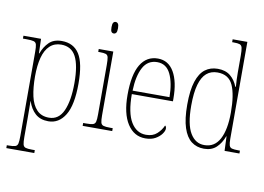

<svg xmlns="http://www.w3.org/2000/svg" viewBox="-98 -915 1805 1311"><g transform="rotate(10 804.5 -260.0)"><path d="M20 240V220H33Q63 220 77.5 215.5Q92 211 96 195Q100 179 100 143V-441Q100 -476 96 -491.5Q92 -507 77 -511.5Q62 -516 26 -516H2V-536H124L127 -436H130Q147 -483 179 -514.5Q211 -546 267 -546Q349 -546 389 -483Q429 -420 429 -279Q429 -130 386 -60Q343 10 270 10Q214 10 179.5 -21Q145 -52 128 -105H127Q127 -88 127.5 -58Q128 -28 128 14V143Q128 179 132 195Q136 211 150 215.5Q164 220 194 220H214V240ZM270 -15Q338 -15 369.5 -85.5Q401 -156 401 -278Q401 -401 369.5 -461Q338 -521 267 -521Q220 -521 188.5 -491.5Q157 -462 142.5 -407Q128 -352 128 -277Q128 -198 141 -139.5Q154 -81 185.5 -48Q217 -15 270 -15Z M507 0V-20H527Q560 -20 574.5 -24.5Q589 -29 593 -44.5Q597 -60 597 -95V-437Q597 -474 593.5 -490.5Q590 -507 576.5 -511.5Q563 -516 533 -516H524V-536H625V-95Q625 -60 629 -44.5Q633 -29 647.5 -24.5Q662 -20 694 -20H712V0ZM606 -658Q596 -658 590 -666Q584 -674 584 -698Q584 -721 590 -729.5Q596 -738 606 -738Q616 -738 622.5 -729.5Q629 -721 629 -698Q629 -674 622.5 -666Q616 -658 606 -658Z M942 10Q864 10 818 -61Q772 -132 772 -262Q772 -403 814 -472.5Q856 -542 934 -542Q1007 -542 1046 -475Q1085 -408 1085 -291V-272H800Q800 -142 838.5 -78.5Q877 -15 943 -15Q990 -15 1018.5 -41Q1047 -67 1061 -100Q1065 -98 1067.5 -93Q1070 -88 1070 -79Q1070 -64 1055 -43Q1040 -22 1012 -6Q984 10 942 10ZM1057 -296Q1056 -395 1026.5 -456Q997 -517 934 -517Q868 -517 836 -457.5Q804 -398 801 -296Z M1349 10Q1298 10 1261.5 -18Q1225 -46 1205 -107Q1185 -168 1185 -267Q1185 -367 1205 -428Q1225 -489 1261.5 -516.5Q1298 -544 1349 -544Q1403 -544 1436.5 -516.5Q1470 -489 1487 -444H1491Q1489 -468 1488 -493.5Q1487 -519 1487 -544V-658Q1487 -697 1483 -714Q1479 -731 1465.5 -735.5Q1452 -740 1424 -740H1413V-760H1515V-88Q1515 -57 1519.5 -42.5Q1524 -28 1538.5 -24Q1553 -20 1583 -20H1594V0H1491L1487 -100H1485Q1467 -51 1434.5 -20.5Q1402 10 1349 10ZM1348 -15Q1418 -15 1453 -80.5Q1488 -146 1488 -265Q1488 -389 1458.5 -454Q1429 -519 1351 -519Q1306 -519 1275.5 -493Q1245 -467 1229 -411Q1213 -355 1213 -265Q1213 -135 1249.5 -74.5Q1286 -14 1348 -15Z"/></g></svg>

Font: Noto Serif Khmer Condensed Thin
Style: Regular
Weight: 250
Width: 3
Designer: Danh Hong and the Monotype Design Team
Foundry: Monotype Imaging Inc.
Version: Version 2.004